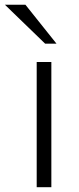

<svg xmlns="http://www.w3.org/2000/svg" viewBox="-57 -779 329 799"><path d="M156.7 0H95.7V-521H156.7ZM178.2 -597.2H130.9L-36.6 -759.3H48.8Z"/></svg>

Font: Ufes Sans Light
Style: Regular
Weight: 200
Designer: Ricardo Esteves & Thais Bronze
Foundry: ProDesignUfes - Ricardo Esteves, Thais Bronze (This is a derivative work, based on Roboto family, by Christian Robertson
Version: Version 2.0